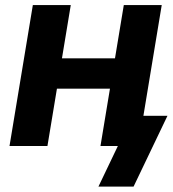

<svg xmlns="http://www.w3.org/2000/svg" viewBox="-20 -562 665 739"><path d="M462.9 -337.4 443.8 -220.7H158.2L177.7 -337.4ZM252.4 -542.5 162.6 0H16.6L106.4 -542.5ZM602.5 -542.5 512.7 0H366.7L456.5 -542.5ZM358.9 156.2 433.6 0H393.6L413.1 -116.2H624.5L494.1 156.2Z"/></svg>

Font: Inter 16pt
Style: Bold Italic
Weight: 700
Italic angle: -9.3988°
Version: Version 4.001;git-66647c0bb